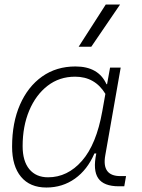

<svg xmlns="http://www.w3.org/2000/svg" viewBox="-20 -815 626 845"><path d="M451.2 -444.3 464.4 -517.6H511.2L443.4 -131.8Q426.8 -40 509.8 -40H534.7L526.9 4.9H503.4Q436.5 4.9 412.4 -30.3Q388.2 -65.4 403.8 -139.6H395.5Q364.7 -67.9 309.8 -28.8Q254.9 10.3 184.1 10.3Q111.8 10.3 72.5 -36.9Q33.2 -84 33.2 -169.4Q33.2 -275.4 68.1 -354.7Q103 -434.1 165.5 -478.3Q228 -522.5 312 -522.5Q413.6 -522.5 448.7 -444.3ZM310.5 -477.5Q241.2 -477.5 189.5 -437.5Q137.7 -397.5 108.6 -328.4Q79.6 -259.3 79.6 -171.9Q79.6 -106 109.1 -70.3Q138.7 -34.7 191.4 -34.7Q277.3 -34.7 340.8 -107.2Q404.3 -179.7 430.2 -325.7L443.8 -401.9Q397.9 -477.5 310.5 -477.5ZM326.2 -609.4 445.3 -794.9H508.3L381.8 -609.4Z"/></svg>

Font: Cascadia Mono ExtraLight
Style: Italic
Weight: 200
Italic angle: -10°
Monospace: yes
Designer: Aaron Bell
Foundry: Saja Typeworks
Version: Version 2404.023; ttfautohint (v1.8.4)